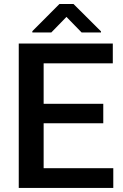

<svg xmlns="http://www.w3.org/2000/svg" viewBox="-20 -925 605 945"><path d="M537.6 -97.2V0H72.3V-710.9H535.2V-613.3H194.8V-414.1H488.3V-318.4H194.8V-97.2ZM341.8 -905.3 477.1 -770.5V-765.1H381.8L307.1 -841.8L232.4 -765.1H139.2V-771.5L272.5 -905.3Z"/></svg>

Font: Vazirmatn FD Medium
Style: Regular
Weight: 500
Designer: Saber Rastikerdar
Foundry: Saber Rastikerdar
Version: Version 33.003